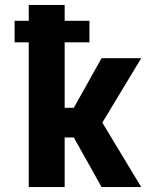

<svg xmlns="http://www.w3.org/2000/svg" viewBox="-20 -755 640 775"><path d="M96 0V-584H39V-671H96V-735H241V-671H341V-584H241V-320H278L390 -520H550L393 -260L550 0H390L278 -200H241V0Z"/></svg>

Font: Iosevka Aile Heavy
Style: Regular
Weight: 900
Designer: Belleve Invis
Foundry: Belleve Invis
Version: Version 31.1.0; ttfautohint (v1.8.4)